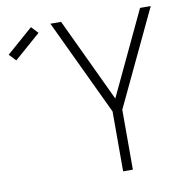

<svg xmlns="http://www.w3.org/2000/svg" viewBox="-280 -886 966 972"><g transform="rotate(-10 203.5 -400.0)"><path d="M275 0V-308L42 -800H97L300 -370L503 -800H558L325 -308V0ZM-160 -647 -193 -682 -58 -800 -25 -765Z"/></g></svg>

Font: Victor Mono Thin
Style: Regular
Weight: 100
Monospace: yes
Designer: Rune Bjørnerås
Version: Version 1.561;gftools[0.9.30]